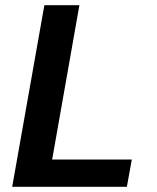

<svg xmlns="http://www.w3.org/2000/svg" viewBox="-20 -720 605 740"><path d="M27 0 151 -700H286L181 -105H488L469 0Z"/></svg>

Font: DM Sans 11pt
Style: Bold Italic
Weight: 700
Italic angle: -10°
Version: Version 4.004;gftools[0.9.30]